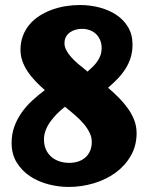

<svg xmlns="http://www.w3.org/2000/svg" viewBox="-20 -719 611 759"><path d="M503.9 -543Q503.9 -514.2 496.3 -490.5Q488.8 -466.8 475.6 -446.3Q462.4 -425.8 444.8 -407.5Q427.2 -389.2 407.2 -372.1Q429.7 -353 450 -332.5Q470.2 -312 485.8 -290Q501.5 -268.1 510.7 -243.9Q520 -219.7 520 -192.9Q520 -143.1 497.3 -103.5Q474.6 -64 437.3 -36.6Q399.9 -9.3 351.3 5.4Q302.7 20 251 20Q211.4 20 171.1 9.5Q130.9 -1 98.6 -22.5Q66.4 -43.9 46.1 -76.7Q25.9 -109.4 25.9 -153.8Q25.9 -188.5 36.4 -217.8Q46.9 -247.1 64.7 -272.7Q82.5 -298.3 106.4 -320.6Q130.4 -342.8 157.2 -362.8Q137.2 -380.4 119.6 -398.7Q102.1 -417 89.1 -436.5Q76.2 -456.1 68.6 -477.3Q61 -498.5 61 -522Q61 -552.2 70.6 -577.4Q80.1 -602.5 96.9 -622.3Q113.8 -642.1 136.2 -656.5Q158.7 -670.9 184.8 -680.4Q210.9 -689.9 239.3 -694.6Q267.6 -699.2 295.9 -699.2Q335.4 -699.2 373 -689.5Q410.6 -679.7 439.7 -660.4Q468.8 -641.1 486.3 -611.8Q503.9 -582.5 503.9 -543ZM342.8 -158.2Q342.8 -176.8 334.2 -194.3Q325.7 -211.9 311.3 -229Q296.9 -246.1 277.6 -262.9Q258.3 -279.8 236.8 -296.9Q219.7 -283.7 204.8 -268.6Q189.9 -253.4 178.5 -237.3Q167 -221.2 160.4 -203.6Q153.8 -186 153.8 -168Q153.8 -145.5 161.6 -128.2Q169.4 -110.8 182.9 -99.1Q196.3 -87.4 214.6 -81.3Q232.9 -75.2 253.9 -75.2Q272.9 -75.2 289.3 -80.6Q305.7 -85.9 317.6 -96.7Q329.6 -107.4 336.2 -122.8Q342.8 -138.2 342.8 -158.2ZM234.9 -547.9Q234.9 -534.7 241.9 -521Q249 -507.3 261.2 -493.4Q273.4 -479.5 290.3 -465.3Q307.1 -451.2 326.2 -436Q337.4 -445.8 347.4 -455.8Q357.4 -465.8 365.2 -477.1Q373 -488.3 377.4 -501Q381.8 -513.7 381.8 -528.8Q381.8 -546.9 375.7 -561Q369.6 -575.2 359.1 -585Q348.6 -594.7 334.5 -599.9Q320.3 -605 304.2 -605Q291.5 -605 279.1 -601.6Q266.6 -598.1 256.8 -591.3Q247.1 -584.5 241 -573.7Q234.9 -563 234.9 -547.9Z"/></svg>

Font: Simonetta
Style: Black
Weight: 900
Designer: Gayaneh Bagdasaryan
Foundry: Brownfox
Version: Version 1.002